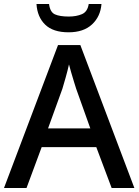

<svg xmlns="http://www.w3.org/2000/svg" viewBox="-20 -943 695 963"><path d="M540 0 463 -205H189L113 0H0L271 -717H383L654 0ZM362 -498Q359 -508 351.5 -531.5Q344 -555 337 -580Q330 -605 326 -620Q319 -588 309 -553Q299 -518 293 -498L221 -299H433ZM489 -923Q484 -860 441.5 -820.5Q399 -781 324 -781Q246 -781 206.5 -819.5Q167 -858 163 -923H226Q231 -882 255.5 -871Q280 -860 325 -860Q363 -860 391 -872Q419 -884 425 -923Z"/></svg>

Font: Noto Sans Myanmar UI Medium
Style: Regular
Weight: 500
Designer: Monotype Design Team
Foundry: Monotype Imaging Inc.
Version: Version 2.103; ttfautohint (v1.8.4.7-5d5b)